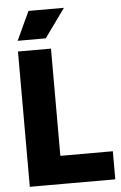

<svg xmlns="http://www.w3.org/2000/svg" viewBox="-58 -893 590 933"><g transform="rotate(-5 237.0 -426.0)"><path d="M49 0V-660H210V0ZM77 0V-137H466V0ZM189 -712H52L117 -852H290Z"/></g></svg>

Font: Bricolage Grotesque 72pt ExtraBold
Style: Regular
Weight: 800
Designer: Mathieu Triay
Foundry: Atelier Triay
Version: Version 1.001;gftools[0.9.33.dev8+g029e19f]